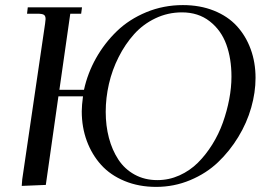

<svg xmlns="http://www.w3.org/2000/svg" viewBox="-20 -731 1050 759"><path d="M65.9 3.9 67.9 -22 158.2 -637.2Q160.2 -650.9 160.2 -655.8Q160.2 -668.5 153.3 -672.6Q146.5 -676.8 127.9 -676.8H86.9L89.8 -702.1H304.2L300.8 -676.8H257.8L214.8 -376H312Q326.2 -441.4 359.6 -501Q393.1 -560.5 441.9 -607.7Q490.7 -654.8 558.6 -682.9Q626.5 -710.9 703.1 -710.9Q770.5 -710.9 825.4 -689Q880.4 -667 916 -628.2Q951.7 -589.4 970.9 -536.9Q990.2 -484.4 990.2 -422.9Q990.2 -365.7 973.1 -305.7Q956.1 -245.6 922.1 -189.7Q888.2 -133.8 841.8 -89.6Q795.4 -45.4 731.7 -18.8Q668 7.8 597.2 7.8Q528.8 7.8 472.7 -15.4Q416.5 -38.6 379.9 -79.1Q343.3 -119.6 323.2 -173.8Q303.2 -228 303.2 -291Q303.2 -313.5 308.1 -350.1H210.9L161.1 0ZM397.9 -289.1Q397.9 -233.9 410.6 -185.8Q423.3 -137.7 448 -100.1Q472.7 -62.5 512.2 -40.8Q551.8 -19 602.1 -19Q647.9 -19 689.2 -37.6Q730.5 -56.2 762 -87.4Q793.5 -118.7 819.1 -159.7Q844.7 -200.7 861.1 -246.6Q877.4 -292.5 886.2 -338.9Q895 -385.3 895 -428.2Q895 -499.5 874.5 -555.7Q854 -611.8 808.8 -647Q763.7 -682.1 699.2 -682.1Q643.6 -682.1 594.5 -658.7Q545.4 -635.3 510 -595.7Q474.6 -556.2 449 -505.4Q423.3 -454.6 410.6 -399.2Q397.9 -343.8 397.9 -289.1Z"/></svg>

Font: Dihjauti
Style: Bold Italic
Weight: 700
Italic angle: -9°
Designer: T. Christopher White
Version: Version 3.0.0